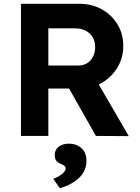

<svg xmlns="http://www.w3.org/2000/svg" viewBox="-20 -720 740 1017"><path d="M91 0V-700H401Q466 -700 518.5 -671Q571 -642 602 -591.5Q633 -541 633 -477Q633 -409 597 -354.5Q561 -300 503 -273L662 1L488 0L346 -251H236V0ZM236 -373H394Q435 -373 459.5 -400.5Q484 -428 484 -471Q484 -516 454.5 -543Q425 -570 375 -570H236ZM297 277 262 227Q282 221 305 204.5Q328 188 328 171Q328 158 306 150Q286 142 278 131Q270 120 270 101Q270 73 291 57Q312 41 345 41Q384 41 411 64.5Q438 88 438 132Q438 184 400 221Q362 258 297 277Z"/></svg>

Font: Lexend Deca SemiBold
Style: Regular
Weight: 600
Designer: Bonnie Shaver-Troup, Thomas Jockin
Foundry: Lexend
Version: Version 1.008; ttfautohint (v1.8.4.7-5d5b)